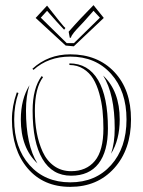

<svg xmlns="http://www.w3.org/2000/svg" viewBox="-20 -749 556 747"><path d="M247.1 -625.5Q253.4 -633.3 271.2 -652.6Q289.1 -671.9 293.9 -677.2L343.8 -729L383.8 -679.2L267.1 -568.8L235.4 -571.8L118.7 -679.2L163.1 -727.1L208 -670.4Q212.9 -665 220.7 -655Q228.5 -645 234.4 -640.1L229.5 -633.3Q226.1 -637.7 200.2 -665L163.1 -707L138.7 -680.2L239.7 -581.1H267.6L368.7 -680.2L343.8 -707L306.6 -665Q300.3 -658.2 291.3 -648.7Q282.2 -639.2 277.3 -633.8Q272.5 -628.4 267.3 -622.1Q262.2 -615.7 259.5 -611.1Q256.8 -606.4 255.9 -602.1H251.5ZM45.4 -389.6 51.8 -387.2Q35.2 -339.8 35.2 -284.2Q35.2 -173.8 95 -106.7Q154.8 -39.6 253.4 -39.6Q352.1 -39.6 412.1 -106.7Q472.2 -173.8 472.2 -284.2Q472.2 -394.5 412.1 -461.7Q352.1 -528.8 253.4 -528.8Q167.5 -528.8 110.4 -477.1L106 -481.4Q167.5 -537.6 253.4 -537.6Q359.9 -537.6 424.8 -469Q489.7 -400.4 489.7 -284.2Q489.7 -167 424.3 -94.5Q358.9 -22 253.4 -22Q148.9 -22 87.6 -94Q26.4 -166 26.4 -284.2Q26.4 -336.4 45.4 -389.6ZM250 -496.1V-502.4Q323.2 -502.4 361.6 -437.5Q399.9 -372.6 399.9 -249Q399.9 -159.7 363.3 -112.5Q326.7 -65.4 256.8 -65.4Q183.6 -65.4 145.3 -130.4Q106.9 -195.3 106.9 -318.8Q106.9 -405.3 142.1 -453.1L147.5 -448.7Q115.7 -406.2 115.7 -318.8Q115.7 -272.9 123 -232.9Q130.4 -192.9 146.2 -158.2Q162.1 -123.5 190.4 -103.3Q218.8 -83 256.8 -83Q315.9 -83 349.1 -123Q382.3 -163.1 382.3 -249Q382.3 -286.1 378.9 -319.1Q375.5 -352.1 366.2 -385.5Q356.9 -418.9 342.5 -442.6Q328.1 -466.3 304.4 -481.2Q280.8 -496.1 250 -496.1ZM412.1 -150.9Q426.3 -193.4 426.3 -249Q426.3 -382.8 381.3 -455.1Q445.8 -394.5 445.8 -284.2Q445.8 -205.6 412.1 -150.9ZM94.7 -417.5Q81.1 -376.5 81.1 -318.8Q81.1 -185.1 125.5 -113.3Q61 -173.8 61 -284.2Q61 -362.8 94.7 -417.5Z"/></svg>

Font: FoglihtenNo03
Style: Regular
Weight: 500
Version: Version 0.59